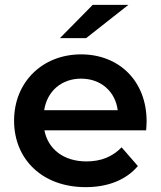

<svg xmlns="http://www.w3.org/2000/svg" viewBox="-20 -764 662 791"><path d="M335 -607 509 -744H362L227 -607ZM584 -264C584 -431 470 -540 314 -540C155 -540 38 -426 38 -267C38 -108 154 7 333 7C425 7 500 -23 548 -80L481 -157C443 -118 396 -99 336 -99C243 -99 178 -149 163 -227H582C583 -239 584 -254 584 -264ZM314 -440C396 -440 455 -387 465 -310H162C174 -388 233 -440 314 -440Z"/></svg>

Font: Talent
Style: Bold
Weight: 600
Designer: Mike Powis
Version: Version 1.001;hotconv 1.0.109;makeotfexe 2.5.65596